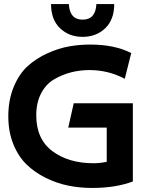

<svg xmlns="http://www.w3.org/2000/svg" viewBox="-20 -917 728 948"><path d="M456 -897H544Q544 -820 499.5 -777.5Q455 -735 388 -735Q321 -735 276.5 -777.5Q232 -820 232 -897H320Q324 -820 388 -820Q452 -820 456 -897ZM344 -407H636V-21Q551 11 435 11Q374 11 317 -0.5Q260 -12 205.5 -39Q151 -66 110.5 -105.5Q70 -145 45.5 -206Q21 -267 21 -343Q21 -424 48 -488.5Q75 -553 117 -591Q159 -629 214.5 -654Q270 -679 321.5 -688Q373 -697 425 -697Q546 -697 628 -655L596 -528Q515 -571 422 -571Q375 -571 331.5 -560Q288 -549 247.5 -525.5Q207 -502 183 -456Q159 -410 159 -348Q159 -230 239 -170.5Q319 -111 442 -111Q472 -111 507 -118V-287H317Z"/></svg>

Font: Techna Sans
Style: Regular
Weight: 400
Designer: Carl Enlund
Version: Version 1.003